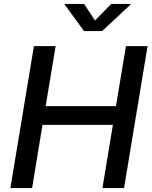

<svg xmlns="http://www.w3.org/2000/svg" viewBox="-20 -964 779 984"><path d="M33.2 0 153.8 -727.5H265.1L213.9 -419.9H574.2L625.5 -727.5H736.3L615.7 0H504.9L558.6 -324.2H197.8L144.5 0ZM411.1 -943.8 466.8 -858.9 549.8 -943.8H649.4L648.9 -940.4L503.4 -804.7H410.6L311.5 -940.4L312 -943.8Z"/></svg>

Font: Inter 17pt Medium
Style: Italic
Weight: 500
Italic angle: -9.3988°
Version: Version 4.001;git-66647c0bb